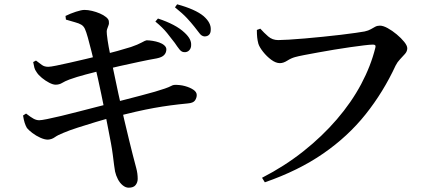

<svg xmlns="http://www.w3.org/2000/svg" viewBox="-20 -820 2040 891"><path d="M835 -578Q823 -578 813 -590.5Q803 -603 791 -621Q776 -641 755.5 -666.5Q735 -692 701 -720L713 -734Q753 -721 784.5 -704.5Q816 -688 837 -668Q854 -652 861 -638Q868 -624 867 -610Q867 -596 858 -586.5Q849 -577 835 -578ZM577 51Q563 51 549.5 40Q536 29 527 11.5Q518 -6 514 -24Q512 -33 509.5 -53.5Q507 -74 503.5 -101Q500 -128 495 -155Q489 -187 481.5 -225.5Q474 -264 466 -304.5Q458 -345 450 -383Q442 -421 435 -453Q428 -485 423 -505Q414 -543 405 -579.5Q396 -616 388 -644.5Q380 -673 374 -686Q368 -699 357 -705.5Q346 -712 329 -716.5Q312 -721 286 -729L284 -746Q306 -757 332 -765.5Q358 -774 372 -774Q388 -774 407 -769.5Q426 -765 443.5 -757.5Q461 -750 472.5 -740.5Q484 -731 485 -722Q487 -711 483.5 -702.5Q480 -694 477 -684.5Q474 -675 476 -660Q479 -632 484.5 -602Q490 -572 500 -524Q515 -450 529.5 -384.5Q544 -319 556.5 -264.5Q569 -210 579.5 -168.5Q590 -127 596 -102Q606 -63 612.5 -39Q619 -15 619 10Q619 26 609.5 38.5Q600 51 577 51ZM202 -172Q187 -172 167 -181Q147 -190 130 -203Q113 -216 105 -226Q99 -236 94.5 -250Q90 -264 87 -284L101 -293Q123 -276 136 -269Q149 -262 162 -262Q172 -262 199 -267.5Q226 -273 264 -282Q302 -291 344 -302Q386 -313 425.5 -323Q465 -333 496 -341Q528 -349 564 -358.5Q600 -368 635 -377Q670 -386 699 -394.5Q728 -403 745 -409Q765 -416 773 -420.5Q781 -425 788 -426Q815 -427 838.5 -420.5Q862 -414 877.5 -403.5Q893 -393 893 -379Q893 -366 885 -354Q877 -342 851 -340Q809 -336 771.5 -331Q734 -326 695 -319Q656 -312 610 -301.5Q564 -291 504 -276Q468 -267 425 -254Q382 -241 341.5 -228Q301 -215 273 -203Q248 -193 234 -183Q220 -173 202 -172ZM238 -427Q226 -427 208.5 -436Q191 -445 174.5 -458.5Q158 -472 150 -485Q142 -496 139.5 -506Q137 -516 134 -532L147 -539Q163 -527 174.5 -518.5Q186 -510 204 -510Q214 -510 241 -515.5Q268 -521 303.5 -529Q339 -537 377 -546Q415 -555 447 -563Q491 -574 525 -583.5Q559 -593 588 -602Q620 -613 637 -622.5Q654 -632 660 -633Q672 -633 688 -630.5Q704 -628 718.5 -623Q733 -618 742.5 -609.5Q752 -601 752 -591Q752 -576 742 -565Q732 -554 707 -549Q672 -543 625.5 -533Q579 -523 536 -513.5Q493 -504 466 -497Q422 -486 378.5 -474.5Q335 -463 302 -451Q281 -443 268 -435Q255 -427 238 -427ZM929 -651Q916 -652 906.5 -664.5Q897 -677 882 -696Q867 -715 847.5 -736Q828 -757 792 -786L802 -800Q843 -789 874.5 -775Q906 -761 925 -745Q943 -729 951 -713.5Q959 -698 958 -682Q958 -667 950.5 -659Q943 -651 929 -651Z M1196 5Q1301 -49 1388 -118Q1475 -187 1543 -266Q1611 -345 1656 -429.5Q1701 -514 1722 -599Q1724 -607 1721 -610Q1718 -613 1711 -613Q1697 -613 1669 -609.5Q1641 -606 1605 -601Q1569 -596 1530.5 -589.5Q1492 -583 1456 -576.5Q1420 -570 1391.5 -564.5Q1363 -559 1349 -555Q1331 -550 1313 -538.5Q1295 -527 1279 -527Q1260 -527 1239 -542.5Q1218 -558 1201 -579.5Q1184 -601 1179 -617Q1175 -632 1173.5 -646.5Q1172 -661 1172 -681L1188 -687Q1205 -668 1224.5 -651Q1244 -634 1271 -634Q1288 -634 1320.5 -636Q1353 -638 1394.5 -641.5Q1436 -645 1479 -649.5Q1522 -654 1561.5 -658.5Q1601 -663 1630.5 -667.5Q1660 -672 1672 -674Q1690 -678 1701 -684.5Q1712 -691 1721.5 -696Q1731 -701 1743 -701Q1758 -701 1779 -689.5Q1800 -678 1821 -660.5Q1842 -643 1856 -625.5Q1870 -608 1870 -596Q1870 -582 1859.5 -570Q1849 -558 1836.5 -545Q1824 -532 1816 -516Q1759 -393 1677 -290Q1595 -187 1480 -107.5Q1365 -28 1209 26Z"/></svg>

Font: Noto Serif KR SemiBold
Style: Regular
Weight: 600
Designer: Ryoko NISHIZUKA 西塚涼子 (kana & ideographs); Frank Grießhammer (Latin, Greek & Cyrillic); Wenlong ZHANG 张文龙 (bopomofo); San
Foundry: Adobe
Version: Version 2.003-H1;hotconv 1.1.1;makeotfexe 2.6.0